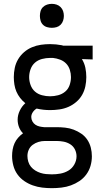

<svg xmlns="http://www.w3.org/2000/svg" viewBox="-20 -768 540 1001"><path d="M250 213Q275 213 300.5 210Q326 207 349.5 198.5Q373 190 394 176Q415 162 430 141.5Q445 121 452 96.5Q459 72 459 47Q459 24 453.5 2Q448 -20 435.5 -39Q423 -58 404 -71Q385 -84 364 -92Q343 -100 320 -102.5Q297 -105 275 -105H225Q223 -105 220 -105Q217 -105 215 -105Q214 -105 212.5 -105Q211 -105 210 -105Q198 -106 186.5 -108.5Q175 -111 165 -117.5Q155 -124 149 -135Q143 -146 143 -158Q143 -171 151 -183Q159 -195 171 -202Q188 -198 205.5 -196Q223 -194 241 -194Q265 -194 289.5 -197.5Q314 -201 336 -210.5Q358 -220 377 -236Q396 -252 408 -273Q420 -294 425 -318Q430 -342 430 -366Q430 -391 425 -415Q420 -439 407 -460L463 -458V-530H309L303 -532Q287 -535 272 -536.5Q257 -538 241 -538Q217 -538 193 -534.5Q169 -531 146.5 -521.5Q124 -512 105.5 -496Q87 -480 74.5 -459Q62 -438 57 -414Q52 -390 52 -366Q52 -347 55 -327.5Q58 -308 65.5 -290.5Q73 -273 85 -257.5Q97 -242 112 -230Q94 -214 83 -191Q72 -168 72 -144Q72 -124 79 -105.5Q86 -87 100 -73Q86 -63 74.5 -50Q63 -37 56 -21.5Q49 -6 46 11Q43 28 43 45Q43 70 49.5 95Q56 120 70.5 140.5Q85 161 106 175.5Q127 190 151 198.5Q175 207 200 210Q225 213 250 213ZM250 141Q235 141 220 139.5Q205 138 191 133.5Q177 129 164 121Q151 113 141.5 101.5Q132 90 127.5 75Q123 60 123 45Q123 28 130 12.5Q137 -3 150.5 -13Q164 -23 180.5 -28Q197 -33 214 -33Q217 -33 220 -33Q223 -33 225 -33H275Q293 -33 311.5 -29.5Q330 -26 346 -16Q362 -6 370.5 11Q379 28 379 47Q379 69 367.5 89.5Q356 110 336.5 121.5Q317 133 295 137Q273 141 250 141ZM241 -266Q220 -266 199 -271.5Q178 -277 162.5 -290.5Q147 -304 139.5 -324.5Q132 -345 132 -366Q132 -387 139.5 -407.5Q147 -428 162.5 -441.5Q178 -455 199 -460.5Q220 -466 241 -466H256Q275 -464 293.5 -457Q312 -450 325 -436.5Q338 -423 344 -404Q350 -385 350 -366Q350 -345 343 -324.5Q336 -304 320 -290.5Q304 -277 283 -271.5Q262 -266 241 -266ZM250 -623Q263 -623 275 -626.5Q287 -630 296 -639Q305 -648 309 -660.5Q313 -673 313 -685Q313 -698 309 -710Q305 -722 296 -731Q287 -740 275 -744Q263 -748 250 -748Q238 -748 225.5 -744Q213 -740 204 -731Q195 -722 191.5 -710Q188 -698 188 -685Q188 -673 191.5 -660.5Q195 -648 204 -639Q213 -630 225.5 -626.5Q238 -623 250 -623Z"/></svg>

Font: Iosevka SS09
Style: Regular
Weight: 400
Monospace: yes
Designer: Belleve Invis
Foundry: Belleve Invis
Version: Version 5.2.1; ttfautohint (v1.8.3)